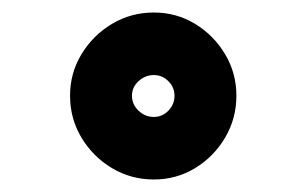

<svg xmlns="http://www.w3.org/2000/svg" viewBox="-20 -797 490 307"><path d="M226 -510Q189.5 -510 159 -528.2Q128.5 -546.5 110.2 -577Q92 -607.5 92 -644Q92 -680 110.2 -710.2Q128.5 -740.5 159 -758.8Q189.5 -777 226 -777Q262 -777 292 -758.8Q322 -740.5 340 -710.2Q358 -680 358 -644Q358 -607.5 340 -577Q322 -546.5 292 -528.2Q262 -510 226 -510ZM226 -610Q239.5 -610 249.2 -620Q259 -630 259 -644Q259 -657.5 249.2 -667.2Q239.5 -677 226 -677Q212 -677 201.5 -667.2Q191 -657.5 191 -644Q191 -630 201.5 -620Q212 -610 226 -610Z"/></svg>

Font: Trispace Condensed ExtraBold
Style: Regular
Weight: 800
Width: 3
Designer: Tyler Finck
Foundry: Etcetera Type Company
Version: Version 1.210; ttfautohint (v1.8.3)